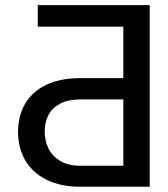

<svg xmlns="http://www.w3.org/2000/svg" viewBox="-20 -712 640 732"><path d="M48.8 -209Q48.8 -271.5 76.7 -317.9Q104.5 -364.3 157.7 -389.2Q210.9 -414.1 286.1 -414.1H450.2V-610.4H124V-692.4H550.8V0H286.1Q211.9 0 158.2 -26.4Q104.5 -52.7 76.7 -100.1Q48.8 -147.5 48.8 -209ZM450.2 -333H286.1Q240.2 -333 209.5 -316.9Q178.7 -300.8 164.6 -273.4Q150.4 -246.1 150.4 -210.9Q150.4 -174.8 165 -145.5Q179.7 -116.2 210 -98.1Q240.2 -80.1 286.1 -80.1H450.2Z"/></svg>

Font: Pretendard GOV Variable
Style: Regular
Weight: 400
Designer: Base glyphs from Inter by Rasmus Andersson; Hangul glyphs from Noto Sans CJK(Source Han Sans) by Jang Soo-young and Kang
Foundry: Kil Hyung-jin
Version: Version 1.307;Glyphs 3.2 (3192)